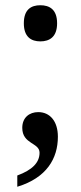

<svg xmlns="http://www.w3.org/2000/svg" viewBox="-20 -559 308 733"><path d="M134 -401C169 -401 198 -418 198 -470C198 -523 169 -539 134 -539C99 -539 71 -523 71 -470C71 -418 99 -401 134 -401ZM46 111V154C158 120 201 46 201 -37C201 -97 170 -131 126 -131C92 -131 65 -110 65 -71C65 -8 131 -15 131 24C131 62 103 90 46 111Z"/></svg>

Font: Noto Serif Hebrew SemiCondensed Medium
Style: Regular
Weight: 500
Width: 4
Designer: Monotype Design Team
Foundry: Monotype Imaging Inc.
Version: Version 2.004